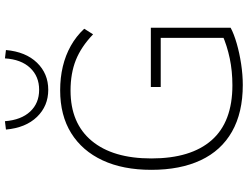

<svg xmlns="http://www.w3.org/2000/svg" viewBox="-130 -840 979 758"><g transform="rotate(-90 359.0 -461.5)"><path d="M402 8Q293 8 218 -34.5Q143 -77 105 -158Q67 -239 67 -353Q67 -465 104.5 -545.5Q142 -626 212 -669.5Q282 -713 381 -713Q431 -713 475 -702.5Q519 -692 556.5 -671Q594 -650 624 -618L602 -583Q553 -630 500.5 -651Q448 -672 380 -672Q251 -672 181.5 -588.5Q112 -505 112 -353Q112 -197 184 -115Q256 -33 401 -33Q457 -33 507 -43.5Q557 -54 600 -73L588 -35V-316H394V-355H628V-40Q604 -27 566 -16Q528 -5 485 1.5Q442 8 402 8ZM383 -760Q319 -760 276 -804.5Q233 -849 226 -927L259 -931Q264 -867 297 -831.5Q330 -796 383 -796Q436 -796 469.5 -831.5Q503 -867 507 -931L540 -927Q533 -849 490 -804.5Q447 -760 383 -760Z"/></g></svg>

Font: Nunito Sans 12pt ExtraLight
Style: Regular
Weight: 200
Version: Version 3.101;gftools[0.9.27]